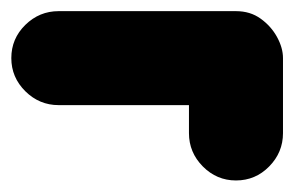

<svg xmlns="http://www.w3.org/2000/svg" viewBox="-26 -426 527 341"><path d="M-5.9 -322.8Q-5.9 -357.4 19 -381.8Q43.9 -406.2 78.1 -406.2H393.1Q418.5 -406.2 437 -392.8Q455.6 -379.4 466.1 -360.1Q476.6 -340.8 476.6 -322.8V-189.5Q476.6 -155.3 452.1 -130.4Q427.7 -105.5 393.1 -105.5Q358.9 -105.5 334.2 -130.4Q309.6 -155.3 309.6 -189.5V-239.3H78.1Q43.9 -239.3 19 -263.9Q-5.9 -288.6 -5.9 -322.8Z"/></svg>

Font: Mikhak-DS1-FD Black
Style: Regular
Weight: 900
Designer: Amin Abedi
Version: Version 3.2